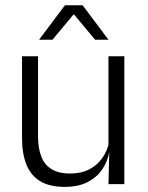

<svg xmlns="http://www.w3.org/2000/svg" viewBox="-20 -702 565 732"><path d="M64 -487.5H125V-181.5Q125 -138.5 136.8 -106.8Q148.5 -75 175.5 -57.8Q202.5 -40.5 248 -40.5Q290.5 -40.5 321.2 -56.8Q352 -73 371.2 -101.2Q390.5 -129.5 397 -164.5L409.5 -120H396Q389.5 -84.5 368.8 -54.8Q348 -25 312.8 -7.2Q277.5 10.5 227 10.5Q168.5 10.5 132.8 -11.5Q97 -33.5 80.5 -75Q64 -116.5 64 -175.5ZM393.5 -487.5H454V0H393.5L396.5 -120.5L393.5 -123.5ZM130 -552 227.5 -682H295L392.5 -552V-550.5H342.5L263 -646H259.5L180 -550.5H130Z"/></svg>

Font: Anek Malayalam Medium Light
Style: Regular
Weight: 300
Version: Version 1.003